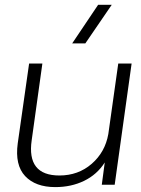

<svg xmlns="http://www.w3.org/2000/svg" viewBox="-20 -762 583 792"><path d="M208 9.8Q126.5 9.8 83.7 -35.6Q41 -81.1 53.2 -170.9L100.1 -500H154.8L110.8 -184.1Q89.4 -38.1 225.1 -38.1Q302.7 -38.1 358.2 -86.2Q413.6 -134.3 426.8 -209L467.8 -500H522.9L453.1 0H399.9L412.1 -91.8Q380.4 -42 327.1 -16.1Q273.9 9.8 208 9.8ZM277.8 -583 384.8 -742.2H440.9L332 -583Z"/></svg>

Font: Human Sans Light
Style: Italic
Weight: 300
Italic angle: -8°
Designer: Tim Radville
Foundry: Continuum
Version: Version 1.000;FEAKit 1.0